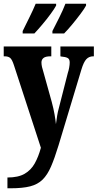

<svg xmlns="http://www.w3.org/2000/svg" viewBox="-22 -786 525 1033"><path d="M18 169Q76 169 110.5 149Q145 129 165 93Q185 57 198 9L53 -435Q43 -466 32.5 -474.5Q22 -483 3 -483H-2V-536H254V-483H250Q223 -483 212 -474Q201 -465 201 -450Q201 -439 204 -425.5Q207 -412 212 -397L256 -239Q266 -202 271.5 -170.5Q277 -139 279 -118Q282 -142 285.5 -163.5Q289 -185 295 -206L343 -394Q347 -405 350 -421.5Q353 -438 353 -450Q353 -468 342 -474Q331 -480 307 -482L303 -483V-536H483V-483H480Q457 -483 442.5 -467.5Q428 -452 416 -412L293 -4Q272 65 252.5 110Q233 155 207 180.5Q181 206 140.5 216.5Q100 227 35 227H18ZM260 -619Q278 -654 297.5 -693Q317 -732 330 -766H441V-756Q432 -739 411 -711Q390 -683 366 -654Q342 -625 323 -606H260ZM100 -619Q117 -654 136.5 -693Q156 -732 170 -766H280V-756Q271 -739 250.5 -711Q230 -683 205.5 -654Q181 -625 163 -606H100Z"/></svg>

Font: Noto Serif ExtraCondensed ExtraBold
Style: Regular
Weight: 800
Width: 2
Designer: Monotype Design Team
Foundry: Monotype Imaging Inc.
Version: Version 2.013; ttfautohint (v1.8.4.7-5d5b)